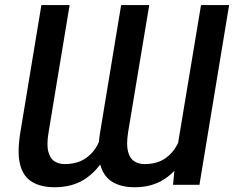

<svg xmlns="http://www.w3.org/2000/svg" viewBox="-20 -748 947 777"><path d="M690.9 -110.4 793.5 -727.5H907.2L787.1 0H680.2ZM724.1 -246.1 770.5 -247.1Q758.3 -173.3 727.5 -115.2Q696.8 -57.1 646.2 -23.7Q595.7 9.8 524.9 9.8Q471.2 9.8 435.3 -11.5Q399.4 -32.7 385.7 -81.5Q372.1 -130.4 385.3 -213.4L470.2 -727.5H584L498.5 -213.4Q490.7 -163.1 498 -135Q505.4 -106.9 523.2 -95.5Q541 -84 564.5 -84Q613.8 -84 646.2 -105.5Q678.7 -127 697.8 -163.6Q716.8 -200.2 724.1 -246.1ZM402.3 -246.1 449.2 -247.1Q437 -172.9 405.8 -114.7Q374.5 -56.6 323.7 -23.4Q272.9 9.8 200.7 9.8Q146.5 9.8 110.4 -11.5Q74.2 -32.7 61.5 -81.5Q48.8 -130.4 62.5 -213.4L147.5 -727.5H261.7L176.8 -213.4Q168 -162.6 175.5 -134.3Q183.1 -106 200.9 -95Q218.8 -84 240.7 -84Q290 -84 323.2 -105.2Q356.4 -126.5 375.5 -163.3Q394.5 -200.2 402.3 -246.1Z"/></svg>

Font: Inter 24pt Medium
Style: Italic
Weight: 500
Italic angle: -9.3988°
Designer: Rasmus Andersson
Foundry: rsms
Version: Version 4.001;git-66647c0bb